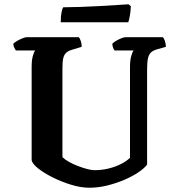

<svg xmlns="http://www.w3.org/2000/svg" viewBox="-20 -878 825 898"><path d="M398 0Q358 0 312.5 -14Q267 -28 226 -48.5Q185 -69 157.5 -91Q130 -113 128 -130V-565Q128 -596 133.5 -616Q139 -636 145 -642H54Q51 -647 47 -654.5Q43 -662 42 -673Q48 -680 60.5 -687Q73 -694 85.5 -699Q98 -704 104 -704H349Q353 -699 357.5 -687Q362 -675 362 -659L319 -646Q301 -641 290.5 -632Q280 -623 276 -606.5Q272 -590 272 -560V-143Q283 -132 302.5 -121Q322 -110 344.5 -101.5Q367 -93 387.5 -87.5Q408 -82 422 -82Q456 -82 488.5 -90Q521 -98 547 -111.5Q573 -125 588 -140V-564Q588 -596 594 -616.5Q600 -637 605 -642H516Q512 -646 509 -654.5Q506 -663 505 -673Q511 -680 523 -687Q535 -694 547.5 -699Q560 -704 566 -704H742Q747 -698 751 -687Q755 -676 756 -659L717 -648Q698 -643 687.5 -634Q677 -625 672.5 -607Q668 -589 668 -555V-108Q655 -91 627 -72Q599 -53 561.5 -37Q524 -21 482 -10.5Q440 0 398 0ZM264 -774Q264 -803 268 -821.5Q272 -840 276 -844Q309 -844 353.5 -845.5Q398 -847 444 -849.5Q490 -852 527 -854.5Q564 -857 581 -858L592 -849Q591 -823 587 -802.5Q583 -782 580 -774Z"/></svg>

Font: Texturina 12pt
Style: Bold
Weight: 700
Designer: Guillermo Torres Carreño
Foundry: Omnibus-Type
Version: Version 1.002